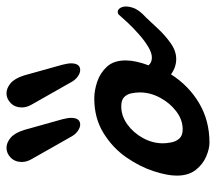

<svg xmlns="http://www.w3.org/2000/svg" viewBox="-58 -618 687 612"><g transform="rotate(-90 286.0 -311.5)"><path d="M137.7 12.2Q118.2 12.2 93.5 1.7Q68.8 -8.8 50.8 -31.7Q32.7 -54.7 32.7 -92.3Q32.7 -122.6 47.1 -166.5Q61.5 -210.4 91.3 -253.4Q121.6 -296.9 168.9 -325.9Q216.3 -355 278.8 -355Q303.7 -355 331.8 -345.7Q359.9 -336.4 379.9 -314.7Q399.9 -293 399.9 -254.9Q399.9 -223.6 384.3 -182.1Q393.1 -171.4 409.2 -171.4Q424.3 -171.4 444.3 -183.6Q464.4 -195.8 483.9 -213.4Q503.9 -231 520.3 -248.5Q536.6 -266.1 545.9 -276.9Q549.3 -280.3 554.2 -280.3Q564.9 -280.3 569.8 -266.6Q574.7 -252.9 567.9 -232.2Q561 -211.4 536.1 -189.5Q521.5 -173.8 500.2 -151.1Q479 -128.4 454.3 -111.1Q429.7 -93.8 404.3 -93.8Q378.4 -93.8 355.5 -110.4Q319.3 -53.7 263.7 -20.8Q208 12.2 137.7 12.2ZM180.2 -73.2Q210.9 -73.2 237.8 -93.8Q264.6 -114.3 281.2 -145.5Q297.9 -176.8 297.9 -209.5Q297.9 -222.2 295.2 -236.1Q292.5 -250 283.2 -259.5Q273.9 -269 253.4 -269Q223.1 -269 196.3 -249.8Q169.4 -230.5 152.6 -200Q135.7 -169.4 135.7 -136.2Q135.7 -124 138.7 -109.1Q141.6 -94.2 151.1 -83.7Q160.6 -73.2 180.2 -73.2ZM369.1 -399.9Q359.4 -399.9 347.9 -408.2Q336.4 -416.5 328.1 -433.1L258.8 -555.2Q250 -570.8 250 -585.9Q250 -607.4 263.7 -621.1Q277.3 -634.8 295.4 -634.8Q311 -634.8 326.7 -622.1Q342.3 -609.4 352.1 -578.6L386.2 -456.5Q388.2 -448.2 389.4 -441.4Q390.6 -434.6 390.6 -429.2Q390.6 -399.9 369.1 -399.9ZM195.3 -399.9Q185.5 -399.9 174.1 -408.2Q162.6 -416.5 154.3 -433.1L85 -555.2Q76.2 -570.8 76.2 -585.9Q76.2 -607.4 89.8 -621.1Q103.5 -634.8 121.6 -634.8Q137.2 -634.8 152.8 -622.1Q168.5 -609.4 178.2 -578.6L212.4 -456.5Q214.4 -448.2 215.6 -441.4Q216.8 -434.6 216.8 -429.2Q216.8 -399.9 195.3 -399.9Z"/></g></svg>

Font: Damion
Style: Regular
Weight: 400
Designer: Vernon Adams
Foundry: Vernon Adams
Version: Version 1.100; ttfautohint (v1.8.4.7-5d5b)